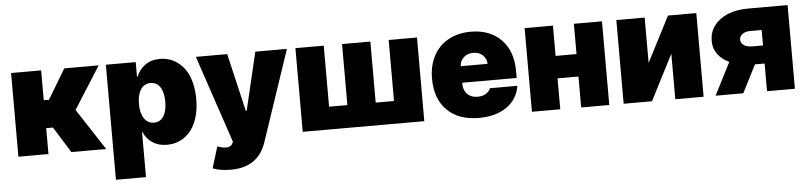

<svg xmlns="http://www.w3.org/2000/svg" viewBox="-45 -798 5246 1247"><g transform="rotate(-5 2578.0 -174.5)"><path d="M49.7 0V-545.5H245.7V-350.9H279.8L396.3 -545.5H620.7L446 -269.9L622.2 0H394.9L289.8 -169H245.7V0Z M667.6 204.5V-545.5H862.2V-450.3H866.5Q883.9 -495 923.1 -523.8Q962.4 -552.6 1019.9 -552.6Q1052.9 -552.6 1083.5 -542.6Q1114 -532.7 1141.5 -510.7Q1169 -488.6 1189.1 -456.7Q1209.2 -424.7 1221.1 -377.5Q1233 -330.3 1233 -272.7Q1233 -217.3 1221.8 -171.2Q1210.6 -125 1190.9 -92.3Q1171.2 -59.7 1144.2 -37.1Q1117.2 -14.6 1085.6 -3.7Q1054 7.1 1018.5 7.1Q963.1 7.1 923.7 -19.4Q884.2 -45.8 866.5 -89.5H863.6V204.5ZM859.4 -272.7Q859.4 -213.1 882.5 -178.3Q905.5 -143.5 946 -143.5Q986.5 -143.5 1008.9 -177.7Q1031.2 -212 1031.2 -272.7Q1031.2 -333.5 1008.9 -367.7Q986.5 -402 946 -402Q905.5 -402 882.5 -367.7Q859.4 -333.5 859.4 -272.7Z M1417.6 204.5Q1348.4 204.5 1299.7 185.4L1342.3 46.2Q1424 74.9 1441.8 34.1L1446 24.1L1254.3 -545.5H1458.8L1546.9 -167.6H1552.6L1642 -545.5H1848L1649.1 45.5Q1595.9 204.5 1417.6 204.5Z M1903.4 -545.5H2088.1V-147.7H2207.4V-545.5H2392V-147.7H2511.4V-545.5H2696V0H1903.4Z M3051.1 9.9Q2919.7 9.9 2844.8 -64.6Q2769.9 -139.2 2769.9 -271.3Q2769.9 -355.1 2803.6 -418.9Q2837.4 -482.6 2900.4 -517.6Q2963.4 -552.6 3046.9 -552.6Q3171.2 -552.6 3244.7 -477.5Q3318.2 -402.3 3318.2 -272.7V-227.3H2963.1V-218.8Q2963.1 -178.6 2987.7 -153.2Q3012.4 -127.8 3055.4 -127.8Q3085.9 -127.8 3108.3 -140.6Q3130.7 -153.4 3139.2 -176.1H3318.2Q3304.3 -89.8 3233.8 -40Q3163.4 9.9 3051.1 9.9ZM2963.1 -335.2H3137.8Q3137.1 -370 3112.4 -392.4Q3087.7 -414.8 3051.1 -414.8Q3014.6 -414.8 2989.2 -392.4Q2963.8 -370 2963.1 -335.2Z M3582.4 -545.5V-348H3718.8V-545.5H3902V0H3718.8V-201.7H3582.4V0H3397.7V-545.5Z M4180.4 -250 4332.4 -545.5H4517V0H4332.4V-296.9L4180.4 0H3995.7V-545.5H4180.4Z M4930.4 0V-180.4H4867.5L4775.6 0H4595.2L4702.8 -210.9Q4653.4 -234 4627 -271.3Q4600.5 -308.6 4600.9 -355.1Q4600.1 -439.3 4669.9 -492.4Q4739.7 -545.5 4856.5 -545.5H5112.2V0ZM4930.4 -298.3V-399.1H4856.5Q4822.1 -399.1 4803.3 -383.2Q4784.4 -367.2 4785.5 -348Q4784.8 -328.1 4804.5 -313.2Q4824.2 -298.3 4860.8 -298.3Z"/></g></svg>

Font: Karasuma Gothic
Style: Black
Weight: 900
Designer: Rasmus Andersson / Ryoko Nishizuka
Foundry: Genbu
Version: Version 1.00